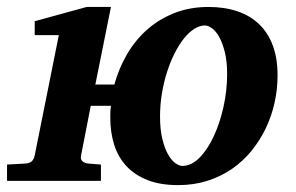

<svg xmlns="http://www.w3.org/2000/svg" viewBox="-49 -520 850 552"><path d="M749 -303.2Q749 -263.7 740.5 -225.1Q731.9 -186.5 715.3 -151.6Q698.7 -116.7 674.3 -86.7Q649.9 -56.6 618.2 -34.7Q586.4 -12.7 547.4 -0.2Q508.3 12.2 462.9 12.2Q411.6 12.2 374.8 -2.4Q337.9 -17.1 314.2 -42.7Q290.5 -68.4 279.3 -103.8Q268.1 -139.2 268.1 -181.2Q268.1 -189.9 268.3 -198.5Q268.6 -207 270 -215.8H211.9Q208 -196.8 203.4 -172.1Q198.7 -147.5 194.3 -125.5Q189 -99.6 184.1 -73.2Q181.6 -62.5 188 -56.6Q194.3 -50.8 205.1 -49.8Q211.4 -49.3 217.3 -48.8Q222.7 -48.3 228.8 -47.9Q234.9 -47.4 241.2 -46.9V0H-28.8V-46.9L-10.3 -47.9Q-1 -48.3 6.8 -48.8Q15.6 -49.3 23.9 -49.8Q36.6 -50.8 42.5 -56.4Q48.3 -62 50.8 -73.2L120.1 -418.9H50.8V-459L200.2 -500H270L225.1 -276.9H279.8Q292 -321.8 315.2 -362.3Q338.4 -402.8 372.3 -433.3Q406.2 -463.9 450.9 -481.9Q495.6 -500 550.8 -500Q596.7 -500 633.5 -487.5Q670.4 -475.1 696 -450.4Q721.7 -425.8 735.4 -388.9Q749 -352.1 749 -303.2ZM604 -307.1Q604 -343.8 597.4 -370.1Q590.8 -396.5 581.3 -413.6Q571.8 -430.7 560.5 -438.7Q549.3 -446.8 540 -446.8Q524.9 -446.8 509.3 -436.8Q493.7 -426.8 479.5 -408.9Q465.3 -391.1 452.9 -366.5Q440.4 -341.8 431.2 -312.7Q421.9 -283.7 416.5 -251.2Q411.1 -218.8 411.1 -185.1Q411.1 -146.5 418 -119.4Q424.8 -92.3 434.6 -75.4Q444.3 -58.6 455.3 -50.8Q466.3 -43 475.1 -43Q501.5 -43 524.9 -66.9Q548.3 -90.8 565.9 -128.9Q583.5 -167 593.8 -213.9Q604 -260.7 604 -307.1Z"/></svg>

Font: Charis SIL
Style: Bold Italic
Weight: 700
Italic angle: -11°
Foundry: SIL International
Version: Version 4.112